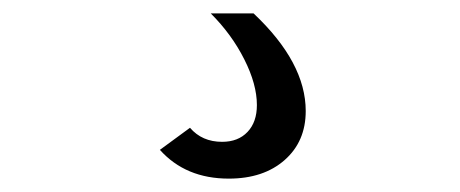

<svg xmlns="http://www.w3.org/2000/svg" viewBox="-20 -30 687 287"><path d="M322 237Q257.5 237 219 194L264 161Q282 182 312 182Q336 182 350 167.2Q364 152.5 364 127Q364 96 345.2 58.8Q326.5 21.5 295 -10H359Q437 63.5 437 136Q437 181.5 405.5 209.2Q374 237 322 237Z"/></svg>

Font: Undotted
Style: Regular
Weight: 400
Designer: Delve Withrington, Dave Bailey, Thomas Jockin
Foundry: Delve Fonts LLC
Version: Version 4.000